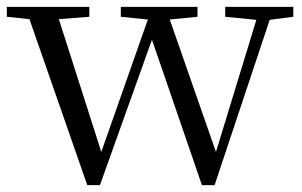

<svg xmlns="http://www.w3.org/2000/svg" viewBox="-25 -536 883 561"><path d="M633 -487 724 -478 606 -92 471 -479 552 -487V-516H328V-487L407 -479L271 -92L147 -480L236 -487V-516H-5V-487L61 -480L230 5H267L419 -420L565 5H602L763 -478L832 -487V-516H633Z"/></svg>

Font: Source Han Serif KR
Style: Regular
Weight: 400
Designer: Ryoko NISHIZUKA 西塚涼子 (kana & ideographs); Frank Grießhammer (Latin, Greek & Cyrillic); Wenlong ZHANG 张文龙 (bopomofo); San
Foundry: Adobe
Version: Version 2.001;hotconv 1.1.0;makeotfexe 2.6.0